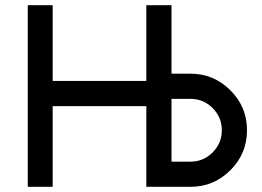

<svg xmlns="http://www.w3.org/2000/svg" viewBox="-20 -720 1008 740"><path d="M87 0H183V-311H544V0H714Q804 0 868 -64Q932 -128 932 -218Q932 -308 868 -372Q804 -436 714 -436H641V-700H544V-408H183V-700H87ZM641 -339H714Q764 -339 799 -304Q835 -268 835 -218Q835 -168 799 -132Q764 -97 714 -97H641Z"/></svg>

Font: Unageo
Style: Medium
Weight: 500
Designer: Richard Sepsi
Foundry: Richard Sepsi
Version: Version 2.000